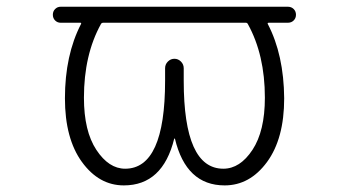

<svg xmlns="http://www.w3.org/2000/svg" viewBox="-20 -565 1040 573"><path d="M719.7 -493.2Q717.8 -497.1 713.9 -497.1H288.1Q283.2 -497.1 281.2 -493.2Q230.5 -401.4 230.5 -273.4Q230.5 -173.8 267.6 -117.7Q304.7 -61.5 353.5 -61.5Q472.7 -61.5 472.7 -324.2V-361.3Q472.7 -373 481 -381.3Q489.3 -389.6 500.5 -389.6Q511.7 -389.6 520 -381.3Q528.3 -373 528.3 -361.3V-324.2Q528.3 -61.5 646.5 -61.5Q696.3 -61.5 733.4 -117.7Q770.5 -173.8 770.5 -273.4Q770.5 -401.4 719.7 -493.2ZM161.1 -497.1Q151.4 -497.1 144.5 -503.9Q137.7 -510.7 137.7 -521Q137.7 -531.2 144.5 -538.1Q151.4 -544.9 161.1 -544.9H254.9H306.6H694.3H746.1H838.9Q849.6 -544.9 856.4 -538.1Q863.3 -531.2 863.3 -521Q863.3 -510.7 856.4 -503.9Q849.6 -497.1 838.9 -497.1H782.2Q777.3 -497.1 779.3 -493.2Q827.1 -401.4 828.1 -271.5Q828.1 -151.4 776.9 -81.5Q725.6 -11.7 650.4 -11.7Q535.2 -11.7 502 -151.4Q502 -151.4 501 -151.4Q500 -151.4 500 -151.4Q465.8 -11.7 349.6 -11.7Q275.4 -11.7 224.6 -81.5Q173.8 -151.4 173.8 -271.5Q173.8 -400.4 221.7 -493.2Q223.6 -497.1 219.7 -497.1Z"/></svg>

Font: Gen Jyuu Gothic L Monospace Light
Style: Regular
Weight: 300
Designer: [Source Han Sans]
Ryoko NISHIZUKA  (kana & ideographs); Paul D. Hunt (Latin, Greek & Cyrillic); Wenlong ZHANG  (bopomofo
Version: Version 1.002.20150607